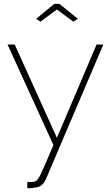

<svg xmlns="http://www.w3.org/2000/svg" viewBox="-20 -750 578 992"><path d="M121 190Q138 191 150 190Q162 189 168 183Q174 180 182 166Q190 152 207 113.5Q224 75 256 0L19 -520H56L274 -38L479 -520H514L217 176Q209 194 196 205.5Q183 217 162 219Q153 221 142.5 222Q132 223 121 222ZM167 -653 261 -730H287L382 -653L359 -638L274 -701L189 -638Z"/></svg>

Font: Raleway ExtraLight
Style: Regular
Weight: 200
Designer: Matt McInerney, Pablo Impallari, Rodrigo Fuenzalida
Foundry: Matt McInerney, Pablo Impallari, Rodrigo Fuenzalida
Version: Version 4.026